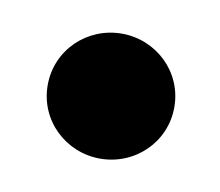

<svg xmlns="http://www.w3.org/2000/svg" viewBox="-35 -161 264 230"><g transform="rotate(10 97.0 -46.0)"><path d="M98 30C140 30 175 -3 175 -46C175 -89 140 -122 98 -122C56 -122 21 -89 21 -46C21 -3 56 30 98 30Z"/></g></svg>

Font: Charger Pro
Style: Blk
Weight: 900
Designer: Jasper
Foundry: Cannot Into Space Fonts
Version: Version 1.09